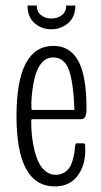

<svg xmlns="http://www.w3.org/2000/svg" viewBox="-20 -662 363 688"><path d="M163.6 -557.1Q128.9 -557.1 103.8 -579.1Q78.6 -601.1 78.6 -642.1H111.8Q111.8 -619.6 127.2 -607.7Q142.6 -595.7 164.1 -595.7Q186 -595.7 201.7 -607.7Q217.3 -619.6 217.3 -642.1H250Q250 -601.6 224.4 -579.3Q198.7 -557.1 163.6 -557.1ZM176.3 5.9Q39.1 5.9 39.1 -246.1Q39.1 -497.6 171.9 -497.6Q230.5 -497.6 260.3 -444.3Q290 -391.1 290 -271.5Q290 -234.9 271.5 -234.9H94.7Q91.8 -234.9 91.8 -227.5Q91.8 -200.2 94.5 -174.8Q97.2 -149.4 103.5 -123.5Q109.9 -97.7 119.4 -78.6Q128.9 -59.6 144.3 -47.6Q159.7 -35.6 179.2 -35.6Q196.3 -35.6 209 -43.2Q221.7 -50.8 228.5 -60.8Q235.4 -70.8 240 -86.7Q244.6 -102.5 246.3 -113.5Q248 -124.5 249 -139.2Q251 -148.4 253.4 -148.4H278.8Q284.7 -148.4 285.2 -142.1V-133.8Q285.6 -125 285.6 -123Q285.6 -68.8 257.6 -31.5Q229.5 5.9 176.3 5.9ZM93.8 -268.1Q93.8 -268.1 246.1 -268.1Q246.6 -268.1 246.6 -272.5Q242.7 -370.6 226.1 -413.3Q209.5 -456.1 170.9 -456.1Q156.2 -456.1 144.5 -449.5Q132.8 -442.9 121.6 -426.3Q110.4 -409.7 102.8 -377Q95.2 -344.2 92.3 -296.9Q92.3 -268.1 93.8 -268.1Z"/></svg>

Font: BenchNine Light
Style: Regular
Weight: 300
Version: Version 1 ; ttfautohint (v0.92.18-e454-dirty) -l 8 -r 50 -G 